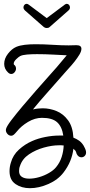

<svg xmlns="http://www.w3.org/2000/svg" viewBox="-20 -706 471 1007"><path d="M120 -686Q124 -686 130 -682L225 -611L320 -682Q326 -686 330 -686Q337 -686 342 -680.5Q347 -675 347 -667Q347 -658 339 -651L240 -564Q235 -559 225 -559Q217 -559 210 -564L111 -651Q103 -659 103 -667Q103 -675 108 -680.5Q113 -686 120 -686ZM137 281Q93 281 61.5 259.5Q30 238 30 192Q30 169 37 147Q48 107 79.5 78.5Q111 50 148 34Q179 20 217.5 12.5Q256 5 289 5H312Q305 -42 279.5 -65Q254 -88 200 -88Q163 -88 127 -66.5Q91 -45 68 -16Q64 -12 61 -8Q58 -4 53 0Q46 6 39 6Q26 6 17 -6Q8 -18 12 -31Q16 -45 40 -76.5Q64 -108 98.5 -149Q133 -190 169 -231Q205 -272 234.5 -305Q264 -338 278 -354Q291 -369 304 -385Q317 -401 330 -416Q306 -417 261.5 -419.5Q217 -422 174 -422Q146 -422 122 -420Q98 -418 86 -412Q78 -408 65 -395.5Q52 -383 52 -372Q52 -366 58 -363Q64 -356 64 -346Q64 -336 56.5 -327Q49 -318 39 -318Q30 -318 22 -326Q2 -345 2 -371Q2 -399 22 -424.5Q42 -450 65 -460Q84 -468 110 -471Q136 -474 166 -474Q210 -474 256 -471Q302 -468 340 -468Q352 -468 361.5 -468.5Q371 -469 381 -469Q407 -469 407 -450Q407 -437 396.5 -419.5Q386 -402 371 -383Q356 -364 340.5 -347.5Q325 -331 316 -320Q252 -247 217 -207.5Q182 -168 166 -148L153 -132Q177 -138 204 -138Q241 -138 276.5 -123.5Q312 -109 337 -75Q362 -41 365 16Q381 22 394.5 31.5Q408 41 418 57Q421 62 425.5 71.5Q430 81 431 88Q433 102 425.5 110.5Q418 119 407 119Q391 119 382 101Q380 95 379.5 93Q379 91 376 85Q371 79 365 74Q357 142 313 199Q284 237 234 259Q184 281 137 281ZM133 231Q158 231 185.5 223Q213 215 237 201Q261 187 274 171Q294 147 303.5 117Q313 87 314 57Q307 56 301 56Q295 56 289 56Q253 56 210 68Q167 80 132 103.5Q97 127 85 164Q82 171 81 178Q80 185 80 191Q80 212 94.5 221.5Q109 231 133 231Z"/></svg>

Font: Twinkle Star
Style: Regular
Weight: 400
Designer: Robert E. Leuschke
Foundry: Robert E. Leuschke
Version: Version 2.010; ttfautohint (v1.8.3)